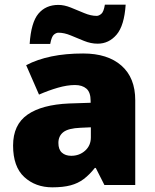

<svg xmlns="http://www.w3.org/2000/svg" viewBox="-20 -792 663 822"><path d="M336 -563Q441 -563 500 -511Q559 -459 559 -363V0H427L390 -73H386Q363 -44 338.5 -25.5Q314 -7 282 1.5Q250 10 204 10Q132 10 84 -34Q36 -78 36 -169Q36 -258 97.5 -301Q159 -344 276 -349L368 -352V-360Q368 -397 350 -412.5Q332 -428 301 -428Q268 -428 228 -416.5Q188 -405 147 -387L92 -513Q140 -538 200.5 -550.5Q261 -563 336 -563ZM325 -245Q273 -243 251.5 -226.5Q230 -210 230 -180Q230 -152 245 -138.5Q260 -125 285 -125Q320 -125 344.5 -147Q369 -169 369 -204V-247ZM107 -604Q113 -696 144.5 -733.5Q176 -771 230 -771Q255 -771 283.5 -759.5Q312 -748 340.5 -736Q369 -724 394 -724Q403 -724 413.5 -732.5Q424 -741 429 -772H518Q512 -682 479 -643.5Q446 -605 398 -605Q369 -605 339.5 -617Q310 -629 282.5 -640.5Q255 -652 230 -652Q221 -652 211 -644Q201 -636 195 -604Z"/></svg>

Font: Noto Sans Khmer UI Black
Style: Regular
Weight: 900
Designer: Danh Hong and the Monotype Design Team
Foundry: Monotype Imaging Inc.
Version: Version 2.002; ttfautohint (v1.8.4.7-5d5b)